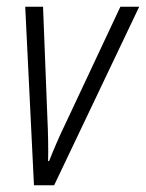

<svg xmlns="http://www.w3.org/2000/svg" viewBox="-20 -551 434 571"><path d="M81 0H141L394 -531H338L176 -186C158 -149 141 -110 126 -72H123C124 -106 123 -159 121 -198L108 -531H55Z"/></svg>

Font: Noto Sans Condensed Light
Style: Italic
Weight: 300
Width: 3
Italic angle: -12°
Designer: Monotype Design Team
Foundry: Monotype Imaging Inc.
Version: Version 2.013